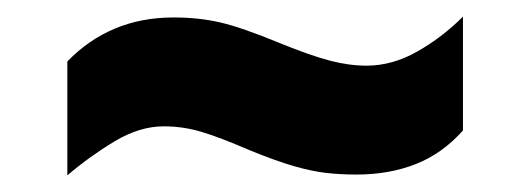

<svg xmlns="http://www.w3.org/2000/svg" viewBox="-20 -440 638 231"><path d="M61 -366Q86 -392 118 -405.5Q150 -419 189 -419Q219 -419 245 -413Q271 -407 317 -388Q354 -373 377 -367Q400 -361 421 -361Q452 -361 482 -378Q512 -395 537 -420V-283Q512 -255 480 -242.5Q448 -230 409 -230Q389 -230 372 -232Q355 -234 334 -240Q313 -246 281 -259Q244 -275 222 -281.5Q200 -288 177 -288Q148 -288 118 -270Q88 -252 61 -229Z"/></svg>

Font: Noto Sans Gurmukhi UI Black
Style: Regular
Weight: 900
Designer: Jelle Bosma - Monotype Design Team
Foundry: Monotype Imaging Inc.
Version: Version 2.004; ttfautohint (v1.8.4.7-5d5b)